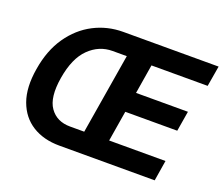

<svg xmlns="http://www.w3.org/2000/svg" viewBox="-119 -907 1262 1085"><g transform="rotate(20 511.5 -364.0)"><path d="M329.6 0Q234.9 0 167.2 -42.2Q99.6 -84.5 70.3 -165.3Q41 -246.1 60.5 -362.8Q79.6 -480.5 136 -561.8Q192.4 -643.1 273.7 -685.3Q355 -727.5 449.7 -727.5H1022.9L1002 -604H664.1L635.3 -428.2H947.3L927.2 -307.1H614.7L584.5 -123.5H923.3L903.3 0ZM435.1 -122.1 515.1 -605.5H429.7Q349.1 -605.5 288.6 -546.1Q228 -486.8 207.5 -362.8Q187 -239.3 228.3 -180.7Q269.5 -122.1 350.1 -122.1Z"/></g></svg>

Font: Inter
Style: Bold Italic
Weight: 700
Italic angle: -9.39999°
Designer: Rasmus Andersson
Foundry: rsms
Version: Version 4.001;git-9221beed3